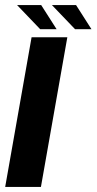

<svg xmlns="http://www.w3.org/2000/svg" viewBox="-26 -740 382 760"><path d="M-5.5 0H136L240.5 -592.5H99ZM271 -624.5H336L275 -720H179.5ZM133 -624.5H198L137 -720H41.5Z"/></svg>

Font: Anybody Thin SemiBold
Style: Italic
Weight: 600
Italic angle: -10°
Version: Version 1.113;gftools[0.9.25]